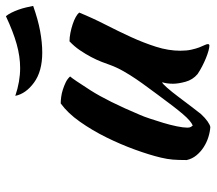

<svg xmlns="http://www.w3.org/2000/svg" viewBox="-60 -634 715 634"><g transform="rotate(-90 297.0 -317.5)"><path d="M369 -22Q350 -38 343.5 -62Q337 -86 337 -103Q337 -124 342 -139Q338 -139 324 -123Q310 -107 293.5 -85Q277 -63 261 -42Q245 -21 237 -11Q224 3 212.5 11Q201 19 194 20Q178 19 160.5 13.5Q143 8 127.5 -2Q112 -12 100.5 -26Q89 -40 85 -58Q85 -86 86.5 -104Q88 -122 93 -143Q102 -181 119.5 -229Q137 -277 160 -323.5Q183 -370 211.5 -410.5Q240 -451 272 -474Q281 -474 293 -472.5Q305 -471 317.5 -467Q330 -463 341.5 -457.5Q353 -452 361 -443Q352 -433 315.5 -376Q279 -319 234 -212Q229 -201 222 -180Q215 -159 208 -136Q201 -113 196.5 -91Q192 -69 192 -56Q192 -48 194.5 -44Q197 -40 199 -38Q214 -44 237 -71Q260 -98 301 -154Q311 -168 324.5 -186Q338 -204 352 -224.5Q366 -245 378.5 -267Q391 -289 399 -311Q403 -323 409.5 -339.5Q416 -356 425.5 -374Q435 -392 447.5 -410.5Q460 -429 477 -445Q490 -445 505 -442Q520 -439 533.5 -434.5Q547 -430 557 -424.5Q567 -419 572 -413Q554 -369 532 -326Q510 -283 491 -241.5Q472 -200 459 -159Q446 -118 446 -79Q446 -58 449.5 -42.5Q453 -27 457 -16.5Q461 -6 464.5 1Q468 8 468 13Q468 14 466 16Q465 17 464 17Q457 17 446 14Q435 11 421.5 5.5Q408 0 394.5 -7Q381 -14 369 -22ZM297 -624Q344 -608 389 -608Q427 -608 468 -619.5Q509 -631 560 -655Q566 -648 571.5 -637Q577 -626 581.5 -613.5Q586 -601 589 -588Q592 -575 594 -565Q549 -549 511 -542Q473 -535 440 -535Q378 -535 341 -562Q304 -589 297 -624Z"/></g></svg>

Font: Sweet Mavka Script
Style: Regular
Weight: 500
Designer: Pablo Impallari/Anastassiya Vishnevskaya
Foundry: Pablo Impallari/ Anastassiya Vishnevskaya
Version: Version 2.0/www.impallari.com/   behance.net/sweetcherry